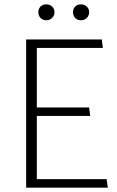

<svg xmlns="http://www.w3.org/2000/svg" viewBox="-20 -861 535 881"><path d="M475 0 469 -39H149V-329H394L389 -368H149V-641H452L447 -680H100V0ZM193 -768Q208 -768 219 -778.5Q230 -789 230 -805Q230 -821 219 -831Q208 -841 193 -841Q176 -841 166 -831Q156 -821 156 -805Q156 -789 166 -778.5Q176 -768 193 -768ZM352 -768Q367 -768 378 -778.5Q389 -789 389 -805Q389 -821 378 -831Q367 -841 352 -841Q335 -841 325 -831Q315 -821 315 -805Q315 -789 325 -778.5Q335 -768 352 -768Z"/></svg>

Font: Catamaran Thin
Style: Regular
Weight: 100
Designer: Pria Ravichandran
Version: Version 2.000